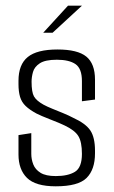

<svg xmlns="http://www.w3.org/2000/svg" viewBox="-20 -649 400 675"><path d="M176 6Q105 6 75 -23.5Q45 -53 45 -106V-174L90 -181V-108Q90 -89 97 -71Q104 -53 122.5 -41.5Q141 -30 176 -30Q219 -30 243.5 -45Q268 -60 268 -108Q268 -150 255.5 -170.5Q243 -191 207 -208Q201 -211 187 -217Q173 -223 157 -229Q141 -235 127.5 -241Q114 -247 108 -250Q84 -263 70 -276.5Q56 -290 50.5 -308.5Q45 -327 45 -353V-365Q45 -422 77.5 -448.5Q110 -475 182 -475Q253 -475 283.5 -450Q314 -425 314 -369V-299L268 -293V-364Q268 -408 245.5 -423.5Q223 -439 180 -439Q139 -439 120 -426.5Q101 -414 96 -396Q91 -378 91 -362Q91 -325 99.5 -310Q108 -295 133 -281Q146 -274 164.5 -266.5Q183 -259 202.5 -251Q222 -243 237 -235Q281 -215 297.5 -190.5Q314 -166 314 -119V-110Q314 -53 284.5 -23.5Q255 6 176 6ZM132 -534 219 -629H268L165 -534Z"/></svg>

Font: Smooch Sans Thin
Style: Regular
Weight: 400
Version: Version 1.010